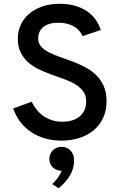

<svg xmlns="http://www.w3.org/2000/svg" viewBox="-20 -732 644 1016"><path d="M417 -541Q410.6 -556.2 399.4 -569.1Q388.2 -582 372.1 -591.6Q356 -601.1 335.2 -606.4Q314.5 -611.8 289.1 -611.8Q238.8 -611.8 210.4 -589.8Q182.1 -567.9 182.1 -527.8Q182.1 -502.9 197.8 -485.6Q213.4 -468.3 238.8 -455.1Q264.2 -441.9 296.6 -430.9Q329.1 -419.9 363 -407Q397 -394 429.4 -377.2Q461.9 -360.4 487.3 -336.2Q512.7 -312 528.3 -278.1Q543.9 -244.1 543.9 -196.8Q543.9 -146.5 525.6 -107.7Q507.3 -68.8 475.1 -42.2Q442.9 -15.6 399.2 -1.7Q355.5 12.2 305.2 12.2Q258.3 12.2 217.5 0.2Q176.8 -11.7 143.8 -33.9Q110.8 -56.2 86.9 -87.6Q63 -119.1 49.8 -158.2L147.9 -193.8Q158.7 -170.4 174.6 -150.9Q190.4 -131.3 210.9 -117.4Q231.4 -103.5 256.1 -95.7Q280.8 -87.9 309.1 -87.9Q337.4 -87.9 360.8 -94.7Q384.3 -101.6 400.9 -115.2Q417.5 -128.9 426.8 -149.2Q436 -169.4 436 -195.8Q436 -227.1 420.4 -248.3Q404.8 -269.5 379.4 -285.2Q354 -300.8 321.5 -312.5Q289.1 -324.2 255.1 -336.4Q221.2 -348.6 188.7 -363.8Q156.2 -378.9 130.9 -400.9Q105.5 -422.9 89.8 -453.6Q74.2 -484.4 74.2 -528.8Q74.2 -565.9 89.1 -599.1Q104 -632.3 132.3 -657.5Q160.6 -682.6 202.1 -697.3Q243.7 -711.9 296.9 -711.9Q341.3 -711.9 377.4 -701.4Q413.6 -690.9 440.7 -672.4Q467.8 -653.8 485.8 -628.4Q503.9 -603 513.2 -573.2ZM255.9 242.2Q261.7 236.8 268.8 229.5Q275.9 222.2 282.7 213.1Q289.6 204.1 295.7 193.6Q301.8 183.1 306.2 171.9Q292.5 171.9 280.8 167.2Q269 162.6 260.3 154.5Q251.5 146.5 246.3 135.3Q241.2 124 241.2 110.8Q241.2 95.7 246.3 83.5Q251.5 71.3 260.3 62.7Q269 54.2 280.8 49.6Q292.5 44.9 305.2 44.9Q318.8 44.9 331.1 49.8Q343.3 54.7 352.3 63.7Q361.3 72.8 366.7 86.2Q372.1 99.6 372.1 117.2Q372.1 157.7 350.8 195.1Q329.6 232.4 290 264.2Z"/></svg>

Font: Overpass
Style: Regular
Weight: 400
Designer: Delve Withrington
Foundry: Delve Fonts
Version: Version 1.001